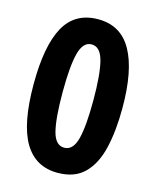

<svg xmlns="http://www.w3.org/2000/svg" viewBox="-111 -801 722 887"><g transform="rotate(15 250.0 -357.0)"><path d="M462 -357Q462 -247 442.5 -164.5Q423 -82 376.5 -36Q330 10 249 10Q143 10 90 -79.5Q37 -169 37 -357Q37 -541 87.5 -632.5Q138 -724 249 -724Q357 -724 409.5 -630.5Q462 -537 462 -357ZM176 -357Q176 -231 191.5 -170.5Q207 -110 249 -110Q291 -110 307 -170.5Q323 -231 323 -357Q323 -480 307 -542Q291 -604 249 -604Q208 -604 192 -542.5Q176 -481 176 -357Z"/></g></svg>

Font: Noto Sans Thai Cond
Style: Bold
Weight: 700
Width: 3
Designer: Monotype Design Team
Foundry: Monotype Imaging Inc.
Version: Version 2.002; ttfautohint (v1.8.4.7-5d5b)